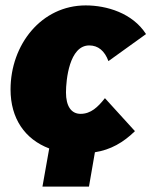

<svg xmlns="http://www.w3.org/2000/svg" viewBox="-20 -554 560 710"><path d="M137 136H309L331 9C389 0 436 -27 479 -69L368 -191C342 -158 316 -133 278 -133C243 -133 224 -162 224 -212C224 -258 236 -386 310 -386C343 -386 367 -366 381 -328L520 -428C470 -506 374 -534 297 -534C133 -534 19 -389 19 -223C19 -116 72 -39 162 -5Z"/></svg>

Font: Fixel Text 20240404 Black
Style: Italic
Weight: 900
Width: 4
Italic angle: -10°
Designer: AlfaBravo + MacPaw
Foundry: Kyrylo Tkachov, Marchela Mozhyna, Serhii Makarenko, Maria Weinstein, Zakhar Kryvoshyya
Version: Version 1.211;Glyphs 3.2 (3225)